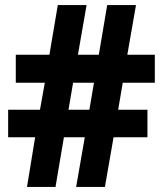

<svg xmlns="http://www.w3.org/2000/svg" viewBox="-20 -734 640 754"><path d="M86 0 118 -195H12V-303H137L156 -409H42V-519H174L207 -714H320L286 -519H368L401 -714H514L480 -519H588V-409H462L444 -303H559V-195H426L392 0H279L313 -195H231L198 0ZM249 -303H331L349 -409H267Z"/></svg>

Font: Noto Sans Mono ExtraBold
Style: Regular
Weight: 800
Designer: Monotype Design Team
Foundry: Monotype Imaging Inc.
Version: Version 2.014